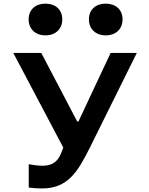

<svg xmlns="http://www.w3.org/2000/svg" viewBox="-20 -825 818 1056"><path d="M230 -630.5C285 -630.5 322.5 -665 322.5 -718.5C322.5 -772 285 -805 230 -805C175 -805 137.5 -772 137.5 -718.5C137.5 -665 175 -630.5 230 -630.5ZM53 -534 328 -13.5 316.5 17C300 57.5 273.5 86.5 215 86.5C184.5 86.5 159.5 82 138 78V206.5C167.5 209.5 182.5 211.5 210.5 211.5C351.5 211.5 406.5 123.5 476.5 -17.5L732.5 -534H588.5L411.5 -157H404.5L207 -534ZM469 -718.5C469 -665 506.5 -630.5 561.5 -630.5C616.5 -630.5 654 -665 654 -718.5C654 -772 616.5 -805 561.5 -805C506.5 -805 469 -772 469 -718.5Z"/></svg>

Font: Monaspace Neon Wide
Style: Bold
Weight: 700
Width: 7
Designer: Riley Cran & the Lettermatic Team
Foundry: Lettermatic
Version: Version 1.000 (Monaspace Neon)